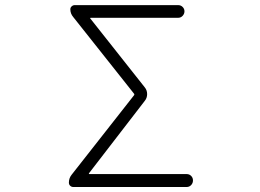

<svg xmlns="http://www.w3.org/2000/svg" viewBox="-20 -749 1040 769"><path d="M273.4 0Q266.6 0 261.2 -4.9Q255.9 -9.8 255.9 -17.6Q255.9 -35.2 266.6 -48.8L516.6 -367.2Q519.5 -371.1 516.6 -374L273.4 -680.7Q261.7 -694.3 261.7 -711.9Q261.7 -718.8 267.1 -723.6Q272.5 -728.5 279.3 -728.5H693.4Q704.1 -728.5 711.4 -721.2Q718.8 -713.9 718.8 -703.6Q718.8 -693.4 711.4 -685.5Q704.1 -677.7 693.4 -677.7H343.8Q338.9 -677.7 341.8 -674.8L559.6 -399.4Q569.3 -387.7 569.3 -372.1Q569.3 -356.4 559.6 -344.7L336.9 -55.7Q334 -51.8 338.9 -51.8H727.5Q738.3 -51.8 745.6 -44.4Q752.9 -37.1 752.9 -26.4Q752.9 -15.6 745.6 -7.8Q738.3 0 727.5 0Z"/></svg>

Font: Gen Jyuu Gothic L Monospace Light
Style: Regular
Weight: 300
Designer: [Source Han Sans]
Ryoko NISHIZUKA  (kana & ideographs); Paul D. Hunt (Latin, Greek & Cyrillic); Wenlong ZHANG  (bopomofo
Version: Version 1.002.20150607